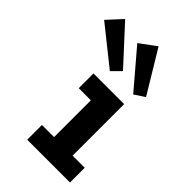

<svg xmlns="http://www.w3.org/2000/svg" viewBox="-337 -850 930 930"><g transform="rotate(45 127.5 -385.0)"><path d="M42 -454H252V-101H335V0H42V-101H125V-353H42ZM172 -770 303 -553 250 -518 88 -708ZM-36 -749 135 -563 90 -518 -105 -674Z"/></g></svg>

Font: Podkova ExtraBold
Style: Regular
Weight: 800
Designer: Ilya Yudin
Foundry: Cyreal (www.cyreal.org)
Version: Version 2.103